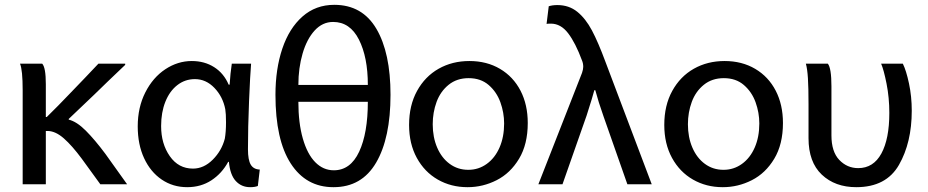

<svg xmlns="http://www.w3.org/2000/svg" viewBox="-20 -750 3847 796"><path d="M265 -254Q298 -246 335.5 -208.5Q373 -171 417 -112L507 14H396L319 -92Q279 -146 245 -176Q211 -206 179 -207H170V14H74V-376Q74 -460 63 -486H155Q170 -470 170 -401V-265H174Q222 -312 270 -362.5Q318 -413 333 -428L388 -486H499V-481Q421 -407 370 -357Q303 -294 265 -257Z M1021 -486Q1017 -439 1012.5 -330.5Q1008 -222 1008 -131Q1008 -87 1019.5 -67.5Q1031 -48 1057 -47L1049 21Q1037 26 1017 26Q981 26 957.5 0.5Q934 -25 929 -79H926Q900 -31 856.5 -2.5Q813 26 756 26Q697 26 650.5 -5.5Q604 -37 577.5 -94Q551 -151 551 -226Q551 -305 582.5 -367Q614 -429 665.5 -463Q717 -497 775 -497Q828 -497 868 -471.5Q908 -446 928 -399H932Q935 -447 941 -486ZM648 -227Q648 -154 684 -102.5Q720 -51 780 -51Q825 -51 862 -88Q899 -125 912 -175Q917 -203 917 -243Q917 -279 914 -297Q904 -349 869 -385.5Q834 -422 788 -422Q747 -422 715 -397Q683 -372 665.5 -328Q648 -284 648 -228Z M1362 26Q1249 26 1185.5 -72Q1122 -170 1122 -357Q1122 -464 1150.5 -548.5Q1179 -633 1234 -681.5Q1289 -730 1366 -730Q1482 -730 1540.5 -630.5Q1599 -531 1599 -357Q1599 -178 1539.5 -76Q1480 26 1363 26ZM1505 -398Q1505 -513 1468 -586Q1431 -659 1361 -659Q1317 -659 1284.5 -623.5Q1252 -588 1234.5 -528Q1217 -468 1217 -398ZM1217 -328Q1217 -240 1235.5 -175.5Q1254 -111 1287 -77.5Q1320 -44 1364 -44Q1433 -44 1469 -121Q1505 -198 1505 -328Z M1918 26Q1850 26 1795 -5.5Q1740 -37 1708 -95.5Q1676 -154 1676 -232Q1676 -313 1709 -373Q1742 -433 1798.5 -465Q1855 -497 1926 -497Q1998 -497 2053 -464.5Q2108 -432 2138 -374Q2168 -316 2168 -240Q2168 -152 2132 -92Q2096 -32 2039 -3Q1982 26 1919 26ZM1922 -46Q1964 -46 1998 -70.5Q2032 -95 2051 -138.5Q2070 -182 2070 -238Q2070 -283 2054.5 -326Q2039 -369 2006 -397.5Q1973 -426 1923 -426Q1874 -426 1840 -398.5Q1806 -371 1790 -327.5Q1774 -284 1774 -235Q1774 -181 1792.5 -138Q1811 -95 1844.5 -70.5Q1878 -46 1921 -46Z M2482 -268Q2461 -327 2448 -376H2444Q2438 -352 2412 -271L2312 14H2212L2393 -448Q2398 -463 2398 -473Q2398 -487 2393 -499Q2366 -572 2335.5 -612Q2305 -652 2264 -652Q2252 -652 2246 -651L2255 -724Q2270 -729 2291 -729Q2339 -729 2373.5 -701Q2408 -673 2434 -624Q2460 -575 2490 -494L2682 14H2581Z M2976 26Q2908 26 2853 -5.5Q2798 -37 2766 -95.5Q2734 -154 2734 -232Q2734 -313 2767 -373Q2800 -433 2856.5 -465Q2913 -497 2984 -497Q3056 -497 3111 -464.5Q3166 -432 3196 -374Q3226 -316 3226 -240Q3226 -152 3190 -92Q3154 -32 3097 -3Q3040 26 2977 26ZM2980 -46Q3022 -46 3056 -70.5Q3090 -95 3109 -138.5Q3128 -182 3128 -238Q3128 -283 3112.5 -326Q3097 -369 3064 -397.5Q3031 -426 2981 -426Q2932 -426 2898 -398.5Q2864 -371 2848 -327.5Q2832 -284 2832 -235Q2832 -181 2850.5 -138Q2869 -95 2902.5 -70.5Q2936 -46 2979 -46Z M3723 -486Q3737 -458 3748.5 -404Q3760 -350 3760 -291Q3760 -159 3707 -66.5Q3654 26 3530 26Q3442 26 3387 -26Q3332 -78 3332 -177V-317Q3332 -387 3329.5 -426Q3327 -465 3321 -486H3412Q3427 -468 3427 -392V-189Q3427 -121 3459.5 -87Q3492 -53 3538 -53Q3601 -53 3634 -113.5Q3667 -174 3667 -282Q3667 -345 3655.5 -403Q3644 -461 3633 -486Z"/></svg>

Font: LINE Seed Sans KR Regular
Style: Regular
Weight: 400
Designer: LINE VX Design & Sandoll Inc & Dalton Maag Ltd
Foundry: Sandoll Inc.
Version: Version 1.000